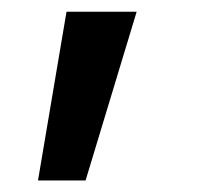

<svg xmlns="http://www.w3.org/2000/svg" viewBox="-20 -157 341 332"><path d="M128 155H45.7L95 -136.7H216.3Z"/></svg>

Font: 42dot Sans Light
Style: Regular
Weight: 300
Designer: 42dot
Version: Version 1.000